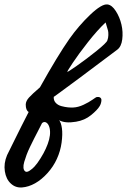

<svg xmlns="http://www.w3.org/2000/svg" viewBox="-150 -602 571 864"><path d="M-118.2 96.2Q-117.7 95.2 -107.2 74Q-96.7 52.7 -84.5 28.1Q-72.3 3.4 -54.4 -32.5Q-36.6 -68.4 -21 -98.1Q-34.2 -105.5 -34.2 -131.8Q-33.7 -147.5 -19.5 -163.1Q-5.4 -178.7 29.8 -209Q109.4 -351.6 162.1 -426.8Q204.1 -486.3 256.1 -535.9Q308.1 -585.4 334 -582Q354 -579.1 371.3 -552Q388.7 -524.9 396.5 -491.5Q404.3 -458 400.1 -424.8Q396 -391.6 377 -377.9Q165 -218.3 108.9 -178.2L91.8 -166Q90.8 -149.9 100.8 -139.2Q110.8 -128.4 127 -124.3Q143.1 -120.1 155.8 -118.9Q168.5 -117.7 179.2 -118.2Q201.7 -119.1 226.1 -130.6Q250.5 -142.1 266.6 -153.6Q282.7 -165 284.2 -165Q295.4 -167 301 -162.8Q306.6 -158.7 306.4 -151.4Q306.2 -144 304 -137Q301.8 -129.9 298.8 -125Q288.6 -107.4 259.8 -84Q231 -60.5 191.9 -54.2Q143.1 -45.9 116.2 -61Q125 -50.3 128.7 -24.4Q132.3 1.5 127.2 39.6Q122.1 77.6 106 112.8Q90.3 147.5 63.7 177Q37.1 206.5 7.8 222.9Q-21.5 239.3 -50.8 241.5Q-80.1 243.7 -101.1 224.1Q-122.6 204.6 -128.2 168.9Q-133.8 133.3 -118.2 96.2ZM152.8 -278.8Q152.8 -275.9 196 -306.2Q239.3 -336.4 284.4 -372.8Q329.6 -409.2 333 -419.9Q337.4 -431.6 337.6 -444.1Q337.9 -456.5 336.2 -463.9Q334.5 -471.2 330.3 -483.9Q326.2 -496.6 325.2 -501Q288.6 -466.8 245.8 -412.4Q203.1 -357.9 178 -320.1Q152.8 -282.2 152.8 -278.8ZM-37.1 168.9Q-29.8 174.8 -16.6 166Q-3.4 157.2 4.9 147.9Q13.2 138.7 18.1 131.8Q49.3 87.9 64.7 46.1Q80.1 4.4 73.2 -25.9Q68.8 -43.9 58.6 -50.3Q48.3 -56.6 39.1 -47.9Q33.7 -36.6 22.9 -16.1Q12.2 4.4 3.9 20.8Q-4.4 37.1 -14.4 57.9Q-24.4 78.6 -30.5 95Q-36.6 111.3 -41 126.7Q-45.4 142.1 -44.4 152.8Q-43.5 163.6 -37.1 168.9Z"/></svg>

Font: Florida Vibes
Style: Regular
Weight: 400
Italic angle: -30°
Designer: Turbologo.com
Foundry: Turbologo.com
Version: Version 1.000;hotconv 1.0.109;makeotfexe 2.5.65596